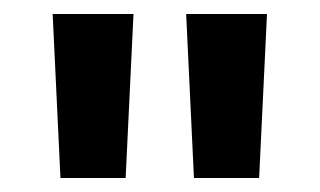

<svg xmlns="http://www.w3.org/2000/svg" viewBox="-20 -816 460 276"><path d="M258.8 -560.1H352.5L363.8 -795.9H247.6ZM66.9 -560.1H160.6L171.9 -795.9H55.7Z"/></svg>

Font: Doppio One
Style: Regular
Weight: 400
Designer: Szymon Celej
Foundry: Sorkin Type Co
Version: Version 1.002